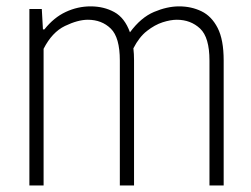

<svg xmlns="http://www.w3.org/2000/svg" viewBox="-20 -568 770 588"><path d="M70 0V-540.5H108L111.5 -478H116Q145 -514.5 181.5 -531.5Q218 -548.5 257.5 -548.5Q298 -548.5 330 -531Q362 -513.5 378 -469Q411.5 -514.5 451.8 -531.5Q492 -548.5 528.5 -548.5Q566 -548.5 597 -533.5Q628 -518.5 646.5 -482.5Q665 -446.5 665 -383V0H621.5V-382.5Q621.5 -453.5 592.8 -480.5Q564 -507.5 521.5 -507.5Q502.5 -507.5 478.2 -499.8Q454 -492 430 -473.2Q406 -454.5 388.5 -420Q390.5 -403 390.5 -383.5V0H347V-382.5Q347 -453.5 319.2 -480.5Q291.5 -507.5 249 -507.5Q218.5 -507.5 179 -488.5Q139.5 -469.5 113.5 -418.5V0Z"/></svg>

Font: Encode Sans Cnd XLt
Style: Regular
Weight: 200
Width: 3
Designer: Multiple Designers
Foundry: Impallari Type
Version: Version 3.002; ttfautohint (v1.8.3) -l 8 -r 50 -G 200 -x 14 